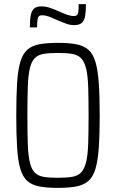

<svg xmlns="http://www.w3.org/2000/svg" viewBox="-20 -904 563 932"><path d="M260 8Q207 8 170.5 1Q134 -6 112 -26Q90 -46 78.5 -85Q67 -124 63 -187Q59 -250 59 -344Q59 -438 63 -501Q67 -564 78.5 -603Q90 -642 112 -662Q134 -682 170.5 -689Q207 -696 260 -696Q315 -696 351 -689Q387 -682 409.5 -662Q432 -642 443.5 -603Q455 -564 459.5 -501Q464 -438 464 -344Q464 -250 459.5 -187Q455 -124 443.5 -85Q432 -46 409.5 -26Q387 -6 351 1Q315 8 260 8ZM260 -41Q302 -41 329.5 -45.5Q357 -50 373 -66Q389 -82 397.5 -115Q406 -148 408 -203.5Q410 -259 410 -344Q410 -429 408 -484.5Q406 -540 397.5 -573Q389 -606 373 -622Q357 -638 329.5 -642.5Q302 -647 260 -647Q219 -647 192 -642.5Q165 -638 149 -622Q133 -606 125 -573Q117 -540 115 -484.5Q113 -429 113 -344Q113 -259 115 -203.5Q117 -148 125 -115Q133 -82 149 -66Q165 -50 192 -45.5Q219 -41 260 -41ZM125 -771Q125 -809 129.5 -831Q134 -853 146 -863Q158 -873 181 -873Q201 -873 221 -866.5Q241 -860 270 -847Q290 -838 307.5 -832Q325 -826 338 -826Q357 -826 359.5 -842Q362 -858 362 -884H397Q397 -847 393 -825Q389 -803 376.5 -792.5Q364 -782 340 -782Q321 -782 301.5 -789Q282 -796 254 -808Q230 -819 214.5 -824.5Q199 -830 184 -830Q166 -830 163 -814Q160 -798 160 -771Z"/></svg>

Font: Saira Condensed Light
Style: Regular
Weight: 300
Width: 3
Designer: Hector Gatti with collaboration of the Omnibus-Type team
Foundry: Omnibus-Type
Version: Version 1.101